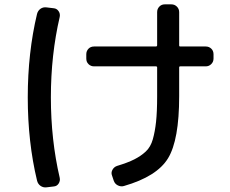

<svg xmlns="http://www.w3.org/2000/svg" viewBox="-20 -800 1040 868"><path d="M405.3 -500Q390.6 -500 380.4 -509.8Q370.1 -519.5 370.1 -535.2V-554.7Q370.1 -569.3 379.9 -579.6Q389.6 -589.8 405.3 -589.8H684.6Q689.5 -589.8 690.4 -594.7V-745.1Q690.4 -759.8 700.2 -770Q710 -780.3 724.6 -780.3H754.9Q769.5 -780.3 779.8 -770Q790 -759.8 790 -745.1V-594.7Q790 -589.8 794.9 -589.8H910.2Q924.8 -589.8 935.1 -580.1Q945.3 -570.3 945.3 -554.7V-535.2Q945.3 -520.5 935.1 -510.3Q924.8 -500 910.2 -500H794.9Q790 -500 790 -495.1V-365.2Q790 -167 739.7 -84.5Q689.5 -2 540 41Q526.4 44.9 512.7 38.1Q499 31.2 494.1 16.6L486.3 -6.8Q481.4 -19.5 488.3 -32.2Q495.1 -44.9 508.8 -49.8Q557.6 -64.5 587.4 -79.6Q617.2 -94.7 639.2 -115.2Q661.1 -135.7 670.9 -170.4Q680.7 -205.1 685.5 -249.5Q690.4 -293.9 690.4 -365.2V-495.1Q690.4 -500 684.6 -500ZM190.4 46.9Q175.8 48.8 163.6 40.5Q151.4 32.2 147.5 16.6Q105.5 -158.2 105.5 -359.9Q105.5 -561.5 147.5 -737.3Q151.4 -752 163.1 -760.3Q174.8 -768.6 190.4 -766.6L222.7 -762.7Q236.3 -761.7 244.6 -750Q252.9 -738.3 250 -723.6Q210 -551.8 210 -359.9Q210 -168 250 3.9Q252.9 17.6 245.1 29.8Q237.3 42 222.7 43Z"/></svg>

Font: Rounded-L Mgen+ 1m medium
Style: Regular
Weight: 500
Designer: [Source Han Sans]
Ryoko NISHIZUKA  (kana & ideographs); Paul D. Hunt (Latin, Greek & Cyrillic); Wenlong ZHANG  (bopomofo
Version: Version 1.059.20150602